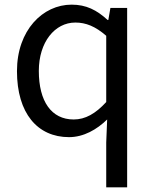

<svg xmlns="http://www.w3.org/2000/svg" viewBox="-20 -577 660 826"><path d="M437 229H527V-543H455L446 -491H443C396 -534 351 -557 288 -557C164 -557 53 -447 53 -271C53 -90 141 13 277 13C340 13 397 -20 441 -63L437 36ZM297 -63C201 -63 147 -141 147 -272C147 -396 216 -480 304 -480C349 -480 390 -464 437 -423V-138C391 -88 347 -63 297 -63Z"/></svg>

Font: Microsoft YaHei
Style: Regular
Weight: 400
Designer: Ryoko NISHIZUKA 西塚涼子 (kana, bopomofo & ideographs); Paul D. Hunt (Latin, Greek & Cyrillic); Sandoll Communications 산돌커뮤니
Foundry: Adobe
Version: Version 2.001;hotconv 1.0.111;makeotfexe 2.5.65597